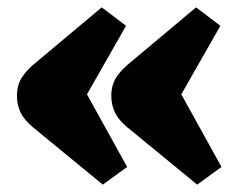

<svg xmlns="http://www.w3.org/2000/svg" viewBox="-20 -526 628 521"><path d="M515 -25 325 -181Q302 -200 292 -220.5Q282 -241 282 -266Q282 -295 295.5 -316Q309 -337 333 -356L512 -506L578 -456L472 -270L581 -73ZM259 -25 69 -181Q46 -200 36 -220.5Q26 -241 26 -266Q26 -295 39.5 -316Q53 -337 77 -356L256 -506L322 -456L216 -270L325 -73Z"/></svg>

Font: Literata 18pt Black
Style: Regular
Weight: 900
Designer: Latin by Veronika Burian and Jose Scaglione. Greek by Irene Vlachou. Cyrillic by Vera Evstafieva.
Foundry: TypeTogether
Version: Version 3.103;gftools[0.9.29]